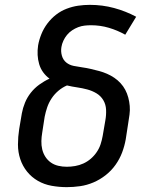

<svg xmlns="http://www.w3.org/2000/svg" viewBox="-20 -763 640 791"><path d="M255 8Q224 8 193 2.5Q162 -3 136 -18Q110 -33 91.5 -56Q73 -79 63.5 -107.5Q54 -136 54 -167.5Q54 -199 59 -231L70 -296Q74 -318 83 -340Q92 -362 107 -381Q122 -400 142 -414.5Q162 -429 184 -439Q169 -450 158 -465Q147 -480 141.5 -498.5Q136 -517 135 -536.5Q134 -556 137 -576Q141 -599 150.5 -622.5Q160 -646 175.5 -666.5Q191 -687 211 -702.5Q231 -718 254.5 -727Q278 -736 302 -739.5Q326 -743 350 -743Q402 -743 450 -730Q498 -717 541 -694L496 -620Q464 -638 428.5 -648.5Q393 -659 355 -659Q342 -659 328.5 -657.5Q315 -656 302 -651Q289 -646 277 -638Q265 -630 256 -619Q247 -608 241 -595Q235 -582 233 -569Q230 -551 235 -533.5Q240 -516 253 -505.5Q266 -495 283.5 -491.5Q301 -488 319 -485.5Q337 -483 354 -479Q371 -475 388 -470.5Q405 -466 421 -459Q437 -452 451 -442.5Q465 -433 476.5 -420.5Q488 -408 496 -393Q504 -378 508.5 -361Q513 -344 514.5 -326.5Q516 -309 513.5 -290.5Q511 -272 508 -254L498 -189Q493 -161 483 -134.5Q473 -108 456 -84Q439 -60 415.5 -41.5Q392 -23 365 -11.5Q338 0 310 4Q282 8 255 8ZM255 -76Q272 -76 289.5 -79Q307 -82 323.5 -89.5Q340 -97 354 -109Q368 -121 378.5 -136.5Q389 -152 394.5 -169Q400 -186 403 -203L414 -267Q418 -289 417 -311Q416 -333 405.5 -350.5Q395 -368 377.5 -378.5Q360 -389 339.5 -394.5Q319 -400 298 -403Q277 -406 256 -411Q237 -403 220.5 -389Q204 -375 192.5 -357.5Q181 -340 174.5 -321Q168 -302 164 -282L154 -217Q151 -200 150.5 -182Q150 -164 154 -147.5Q158 -131 167 -117Q176 -103 189.5 -93.5Q203 -84 220 -80Q237 -76 255 -76Z"/></svg>

Font: Iosevka Curly MdExObl
Style: Regular
Weight: 500
Width: 7
Italic angle: -9°
Monospace: yes
Designer: Belleve Invis
Foundry: Belleve Invis
Version: Version 11.1.0; ttfautohint (v1.8.3)